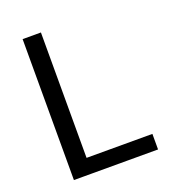

<svg xmlns="http://www.w3.org/2000/svg" viewBox="-120 -729 727 818"><g transform="rotate(-20 243.5 -319.5)"><path d="M158.5 0H75.5V-639H158.5ZM120 -70.5H457V0H120Z"/></g></svg>

Font: Anek Gujarati
Style: Regular
Weight: 400
Designer: Mrunmayee Ghaisas (Gujarati), Yesha Goshar (Latin)
Foundry: Ek Type
Version: Version 1.003